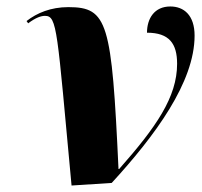

<svg xmlns="http://www.w3.org/2000/svg" viewBox="-20 -565 625 593"><path d="M201 8 325 0C459 -146 581 -311 581 -455C581 -518 548 -545 506 -545C457 -545 434 -508 434 -464C503 -464 527 -430 527 -368C527 -265 462 -172 348 -43H346C325 -496 313 -543 191 -543C137 -543 94 -525 62 -500L67 -493C91 -511 107 -516 119 -516C157 -516 156 -474 201 8Z"/></svg>

Font: Noto Serif Display SemiCondensed ExtraBold
Style: Italic
Weight: 800
Width: 4
Italic angle: -12°
Designer: Monotype Design Team
Foundry: Monotype Imaging Inc.
Version: Version 2.009